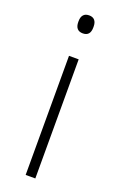

<svg xmlns="http://www.w3.org/2000/svg" viewBox="-132 -698 460 737"><g transform="rotate(20 97.5 -329.5)"><path d="M78 0V-486.5H117.5V0ZM98 -585.5Q82.5 -585.5 74.8 -594.5Q67 -603.5 67 -620.5V-624.5Q67 -641 74.8 -650Q82.5 -659 98 -659Q113 -659 120.8 -650Q128.5 -641 128.5 -624.5V-620.5Q128.5 -603 120.8 -594.2Q113 -585.5 98 -585.5Z"/></g></svg>

Font: Anek Gurmukhi Medium ExtraLight
Style: Regular
Weight: 250
Version: Version 1.003